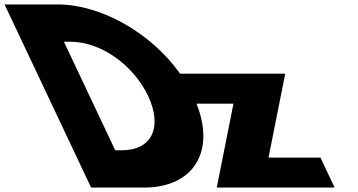

<svg xmlns="http://www.w3.org/2000/svg" viewBox="-345 -845 1613 865"><path d="M-324.5 -825 65.5 0H304.5C520.4 0 628.3 -155.5 540.5 -378H706.8L631.5 0H1162.5L1098.7 -135H864.7L940 -513H466.4C333.9 -699.4 107.7 -825 -85.5 -825ZM174.1 -168 -57.1 -657H-28.1C111.9 -657 257.5 -550 322.7 -412C387 -274 342.1 -168 203.1 -168Z"/></svg>

Font: Hussar
Style: BdOpOblFive
Weight: 700
Foundry: Cannot Into Space Fonts
Version: Version 2.00